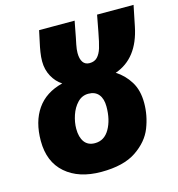

<svg xmlns="http://www.w3.org/2000/svg" viewBox="-113 -858 895 966"><g transform="rotate(-15 335.0 -375.0)"><path d="M42 -219Q42 -319 87 -384Q132 -449 221 -471Q190 -491 171 -526Q152 -561 152 -604Q152 -627 156 -652Q160 -677 165 -699L178 -760H363L347 -676Q345 -667 340 -642Q335 -617 335 -599Q335 -568 346.5 -551Q358 -534 381 -534Q407 -534 422 -550Q437 -566 445.5 -593.5Q454 -621 464 -675L480 -760H670L648 -652Q616 -495 495 -453Q538 -426 566 -381Q594 -336 594 -270Q594 -204 569.5 -141.5Q545 -79 479 -34.5Q413 10 297 10Q180 10 111 -50Q42 -110 42 -219ZM406 -301Q406 -342 387.5 -364.5Q369 -387 334 -387Q301 -387 277.5 -362.5Q254 -338 242 -302Q230 -266 230 -232Q230 -188 248.5 -163Q267 -138 303 -138Q352 -138 379 -185Q406 -232 406 -301Z"/></g></svg>

Font: Noto Sans Display Black
Style: Italic
Weight: 900
Italic angle: -12°
Designer: Monotype Design team
Foundry: Monotype Imaging Inc.
Version: Version 1.000